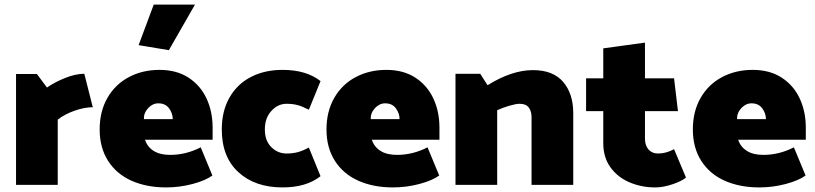

<svg xmlns="http://www.w3.org/2000/svg" viewBox="-20 -807 3557 838"><path d="M385 -339 348 -485Q310 -485 265 -467Q220 -449 185 -425L141 -484H50V0H232V-285Q263 -309 306 -324Q349 -339 385 -339Z M676 -502Q602 -502 542.5 -470.5Q483 -439 449 -380Q415 -321 415 -242Q415 -162 452 -104.5Q489 -47 554.5 -18Q620 11 705 11Q764 11 820.5 -4Q877 -19 907 -41L856 -164Q792 -131 723 -131Q678 -131 650.5 -148.5Q623 -166 613 -197H908V-250Q908 -320 881.5 -377Q855 -434 803 -468Q751 -502 676 -502ZM671 -356Q702 -356 718 -334Q734 -312 734 -287H608Q607 -314 626.5 -335Q646 -356 671 -356ZM651 -787 585 -610 717 -588 831 -787Z M1213 -502Q1135 -502 1075 -471Q1015 -440 981.5 -381Q948 -322 948 -242Q948 -122 1020.5 -55.5Q1093 11 1213 11Q1317 11 1379 -38L1328 -163Q1300 -148 1278 -142.5Q1256 -137 1231 -137Q1192 -137 1164 -165Q1136 -193 1136 -242Q1136 -292 1164.5 -323Q1193 -354 1231 -354Q1257 -354 1278 -348.5Q1299 -343 1328 -328L1379 -453Q1317 -502 1213 -502Z M1666 -502Q1592 -502 1532.5 -470.5Q1473 -439 1439 -380Q1405 -321 1405 -242Q1405 -162 1442 -104.5Q1479 -47 1544.5 -18Q1610 11 1695 11Q1754 11 1810.5 -4Q1867 -19 1897 -41L1846 -164Q1782 -131 1713 -131Q1668 -131 1640.5 -148.5Q1613 -166 1603 -197H1898V-250Q1898 -320 1871.5 -377Q1845 -434 1793 -468Q1741 -502 1666 -502ZM1661 -356Q1692 -356 1708 -334Q1724 -312 1724 -287H1598Q1597 -314 1616.5 -335Q1636 -356 1661 -356Z M2248 -354Q2276 -354 2288 -337.5Q2300 -321 2300 -296V0H2482V-313Q2482 -398 2438 -449.5Q2394 -501 2306 -501Q2214 -501 2108 -435L2076 -485H1968V0H2150V-326Q2174 -337 2203 -345.5Q2232 -354 2248 -354Z M2795 -621 2613 -596V-465H2538V-322H2613V-182Q2613 -120 2644.5 -76.5Q2676 -33 2728 -11Q2780 11 2840 11Q2874 11 2914.5 -2.5Q2955 -16 2974 -32L2922 -156Q2888 -137 2852 -137Q2826 -137 2810.5 -154.5Q2795 -172 2795 -202V-322H2939L2922 -465H2795Z M3265 -502Q3191 -502 3131.5 -470.5Q3072 -439 3038 -380Q3004 -321 3004 -242Q3004 -162 3041 -104.5Q3078 -47 3143.5 -18Q3209 11 3294 11Q3353 11 3409.5 -4Q3466 -19 3496 -41L3445 -164Q3381 -131 3312 -131Q3267 -131 3239.5 -148.5Q3212 -166 3202 -197H3497V-250Q3497 -320 3470.5 -377Q3444 -434 3392 -468Q3340 -502 3265 -502ZM3260 -356Q3291 -356 3307 -334Q3323 -312 3323 -287H3197Q3196 -314 3215.5 -335Q3235 -356 3260 -356Z"/></svg>

Font: Catamaran
Style: Regular
Weight: 900
Designer: Pria Ravichandran
Version: Version 1.001;PS 001.000;hotconv 1.0.70;makeotf.lib2.5.58329